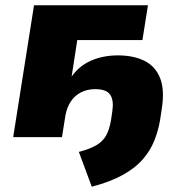

<svg xmlns="http://www.w3.org/2000/svg" viewBox="-20 -520 697 728"><path d="M328 188 279 56Q321 45 345.5 30.5Q370 16 382.5 -6.5Q395 -29 401 -65L406 -99Q412 -139 398 -160.5Q384 -182 341 -182Q311 -182 287.5 -170Q264 -158 249 -136Q234 -114 228 -82L215 0H30L109 -500H541L520 -368H273L251 -226H249Q278 -269 324 -289.5Q370 -310 427 -310Q486 -310 527.5 -289.5Q569 -269 587 -224Q605 -179 593 -105L587 -65Q580 -24 565 13.5Q550 51 522 83.5Q494 116 447 142.5Q400 169 328 188Z"/></svg>

Font: Nunito Sans 9pt Black
Style: Italic
Weight: 900
Italic angle: -9°
Version: Version 3.101;gftools[0.9.27]